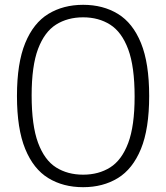

<svg xmlns="http://www.w3.org/2000/svg" viewBox="-20 -769 691 798"><path d="M325.5 9Q242.5 9 180.8 -28.8Q119 -66.5 84.8 -150Q50.5 -233.5 50.5 -370Q50.5 -506.5 84.8 -590Q119 -673.5 181 -711.2Q243 -749 325.5 -749Q408.5 -749 470.2 -711.2Q532 -673.5 566 -590Q600 -506.5 600 -370Q600 -233.5 565.8 -150Q531.5 -66.5 469.8 -28.8Q408 9 325.5 9ZM325.5 -43Q390 -43 438 -73.2Q486 -103.5 512.8 -174.5Q539.5 -245.5 539.5 -367.5Q539.5 -492.5 512.8 -564.2Q486 -636 438 -666.5Q390 -697 325.5 -697Q261 -697 213 -666.8Q165 -636.5 138.2 -565.8Q111.5 -495 111.5 -372.5Q111.5 -247.5 138.2 -175.5Q165 -103.5 213 -73.2Q261 -43 325.5 -43Z"/></svg>

Font: Encode Sans SmCnd Lt
Style: Regular
Weight: 300
Width: 4
Designer: Multiple Designers
Foundry: Impallari Type
Version: Version 3.002; ttfautohint (v1.8.3) -l 8 -r 50 -G 200 -x 14 